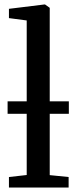

<svg xmlns="http://www.w3.org/2000/svg" viewBox="-20 -839 344 859"><path d="M99.5 -56V-747.5L20 -758V-799.5L178.5 -819H181.5L202.5 -804V-55.5L287 -47V0H20V-47ZM288 -385.5V-330H14V-385.5Z"/></svg>

Font: Merriweather 28pt
Style: Regular
Weight: 400
Version: Version 2.100